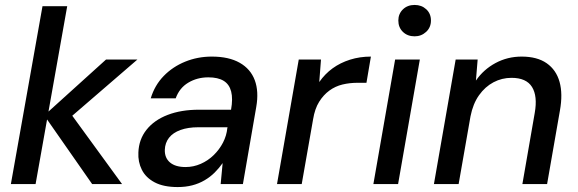

<svg xmlns="http://www.w3.org/2000/svg" viewBox="-20 -745 2339 777"><path d="M353 0 159 -278 409 -504H536L237 -246L246 -313L474 0ZM24 0 152 -720H252L124 0Z M699 12Q642 12 606 -7Q570 -26 554 -58Q538 -90 540 -128Q542 -181 573 -220Q604 -259 658.5 -280Q713 -301 785 -301H915Q923 -345 915.5 -374.5Q908 -404 885 -418Q862 -432 823 -432Q778 -432 742 -410.5Q706 -389 691 -347H590Q606 -400 642.5 -437.5Q679 -475 729.5 -495.5Q780 -516 837 -516Q906 -516 950 -491Q994 -466 1011 -420.5Q1028 -375 1017 -312L963 0H873L881 -85Q867 -65 849 -47Q831 -29 808 -15.5Q785 -2 758 5Q731 12 699 12ZM731 -69Q763 -69 792.5 -82Q822 -95 845 -117.5Q868 -140 882.5 -168Q897 -196 900 -227L901 -230H782Q741 -230 710.5 -219Q680 -208 664 -187.5Q648 -167 647 -139Q646 -106 668 -87.5Q690 -69 731 -69Z M1101 0 1189 -504H1279L1272 -413Q1295 -446 1326 -468.5Q1357 -491 1396.5 -503.5Q1436 -516 1481 -516L1463 -410H1428Q1395 -410 1366 -403Q1337 -396 1313 -378.5Q1289 -361 1271.5 -333Q1254 -305 1247 -262L1201 0Z M1491 0 1579 -504H1679L1591 0ZM1658 -598Q1629 -598 1610.5 -616Q1592 -634 1592 -662Q1592 -689 1610.5 -707Q1629 -725 1658 -725Q1686 -725 1705 -707.5Q1724 -690 1724 -662Q1724 -634 1704.5 -616Q1685 -598 1658 -598Z M1736 0 1824 -504H1913L1906 -419Q1937 -464 1985.5 -490Q2034 -516 2091 -516Q2154 -516 2192.5 -489Q2231 -462 2244.5 -413.5Q2258 -365 2246 -298L2194 0H2094L2144 -288Q2156 -356 2133 -393Q2110 -430 2050 -430Q2011 -430 1977 -412Q1943 -394 1918.5 -359.5Q1894 -325 1884 -274L1836 0Z"/></svg>

Font: DM Sans Medium
Style: Italic
Weight: 500
Italic angle: -10°
Designer: Colophon Foundry, Jonny Pinhorn
Foundry: Colophon Foundry
Version: Version 4.004;gftools[0.9.30]